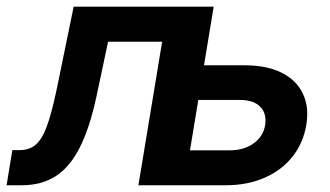

<svg xmlns="http://www.w3.org/2000/svg" viewBox="-42 -549 978 569"><path d="M-22.5 0 -5.4 -104H14.6Q36.1 -104 52 -112.1Q67.9 -120.1 80.6 -140.4Q93.3 -160.6 104.2 -196.8Q115.2 -232.9 127 -289.1L176.3 -529.3H581.1L493.2 0H368.2L438.5 -425.3H278.3L243.7 -262.2Q223.6 -169.4 194.3 -111.6Q165 -53.7 123 -26.9Q81.1 0 22.9 0ZM525.4 -355.5H683.1Q749 -355.5 792.7 -333.5Q836.4 -311.5 855.5 -271.7Q874.5 -231.9 865.7 -178.7Q856.9 -125.5 825.2 -85.2Q793.5 -44.9 742.7 -22.5Q691.9 0 626.5 0H378.9L466.3 -529.3H591.3L521 -103.5H638.7Q680.7 -103.5 709.5 -124Q738.3 -144.5 743.7 -178.2Q749 -212.4 729.2 -232.7Q709.5 -252.9 667.5 -252.9H507.8Z"/></svg>

Font: Inter 24pt SemiBold
Style: Italic
Weight: 600
Italic angle: -9.3988°
Designer: Rasmus Andersson
Foundry: rsms
Version: Version 4.001;git-66647c0bb